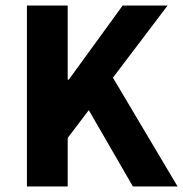

<svg xmlns="http://www.w3.org/2000/svg" viewBox="-20 -672 660 692"><path d="M77 0V-652H224V-385H228L422 -652H584L387 -392L620 0H459L300 -275L224 -175V0Z"/></svg>

Font: Giro Regular
Style: Bold
Weight: 700
Designer: Paul D. Hunt
Foundry: Adobe Systems Incorporated
Version: Version 1.000;PS 1.0;hotconv 1.0.88;makeotf.lib2.5.647800